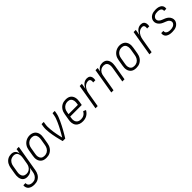

<svg xmlns="http://www.w3.org/2000/svg" viewBox="359 -2052 3776 3776"><g transform="rotate(-45 2247.0 -164.0)"><path d="M164 213Q141 213 119 210.5Q97 208 77 200.5Q57 193 40 180.5Q23 168 12 150Q1 132 -3.5 110.5Q-8 89 -4 67H56Q54 81 57 94.5Q60 108 67 119Q74 130 85 137.5Q96 145 108.5 149.5Q121 154 135 156Q149 158 164 158Q182 158 200.5 154Q219 150 235.5 140Q252 130 265.5 115.5Q279 101 288.5 84.5Q298 68 303.5 50Q309 32 312 14L329 -87Q317 -65 299.5 -46.5Q282 -28 260.5 -15.5Q239 -3 215.5 2.5Q192 8 168 8Q142 8 117.5 0.5Q93 -7 75 -24Q57 -41 47 -64.5Q37 -88 33.5 -113Q30 -138 31.5 -165Q33 -192 38 -218L60 -348Q64 -372 71.5 -396Q79 -420 91.5 -442Q104 -464 122.5 -483Q141 -502 163.5 -514.5Q186 -527 210.5 -532.5Q235 -538 259 -538Q284 -538 307 -531Q330 -524 347 -508Q364 -492 373.5 -470.5Q383 -449 387 -425L404 -530H466L372 23Q368 48 360 72Q352 96 338.5 119Q325 142 305 160.5Q285 179 262 191Q239 203 213.5 208Q188 213 164 213ZM200 -47H201Q218 -47 236 -51Q254 -55 270 -64Q286 -73 299.5 -86.5Q313 -100 322.5 -116Q332 -132 337.5 -149.5Q343 -167 346 -184L368 -314Q371 -334 372.5 -353.5Q374 -373 371.5 -392Q369 -411 362 -428.5Q355 -446 342 -458.5Q329 -471 310.5 -477Q292 -483 273 -483Q254 -483 235.5 -479Q217 -475 199.5 -465.5Q182 -456 168 -441.5Q154 -427 144 -410Q134 -393 128.5 -375Q123 -357 120 -339L98 -209Q94 -189 93 -169.5Q92 -150 95.5 -131.5Q99 -113 107.5 -96.5Q116 -80 130 -68.5Q144 -57 162.5 -52Q181 -47 200 -47Z M700 8Q671 8 644 2Q617 -4 595 -19.5Q573 -35 558.5 -57.5Q544 -80 537.5 -106.5Q531 -133 532 -161.5Q533 -190 538 -218L560 -348Q564 -373 572.5 -398Q581 -423 595.5 -445.5Q610 -468 630.5 -486.5Q651 -505 675 -517Q699 -529 724 -535Q749 -541 775 -541Q804 -541 830.5 -533.5Q857 -526 879 -511Q901 -496 915.5 -473Q930 -450 936.5 -424Q943 -398 942.5 -369Q942 -340 937 -312L915 -182Q911 -157 902.5 -132Q894 -107 879.5 -84.5Q865 -62 844.5 -43.5Q824 -25 800 -13Q776 -1 750.5 3.5Q725 8 700 8ZM701 -47Q719 -47 738 -51Q757 -55 774.5 -64.5Q792 -74 806 -88Q820 -102 830 -119Q840 -136 846 -154.5Q852 -173 855 -191L877 -321Q880 -341 881 -360.5Q882 -380 878.5 -399Q875 -418 866.5 -434.5Q858 -451 843.5 -462Q829 -473 810 -478Q791 -483 772 -483Q753 -483 734.5 -478.5Q716 -474 699 -464.5Q682 -455 668 -441Q654 -427 644 -410Q634 -393 628.5 -375Q623 -357 620 -339L598 -209Q594 -189 593 -169.5Q592 -150 595.5 -131.5Q599 -113 607.5 -96.5Q616 -80 630 -68.5Q644 -57 662.5 -52Q681 -47 701 -47Z M1157 0Q1147 -38 1137 -76.5Q1127 -115 1118.5 -154Q1110 -193 1103 -232.5Q1096 -272 1091 -312.5Q1086 -353 1084.5 -394.5Q1083 -436 1090 -477L1099 -530H1160L1151 -477Q1145 -441 1145.5 -404.5Q1146 -368 1149.5 -332.5Q1153 -297 1158 -262Q1163 -227 1169.5 -192.5Q1176 -158 1183.5 -124Q1191 -90 1199 -56Q1219 -90 1239 -124Q1259 -158 1277.5 -192.5Q1296 -227 1313.5 -262Q1331 -297 1346.5 -332.5Q1362 -368 1375.5 -404Q1389 -440 1395 -477L1404 -530H1466L1457 -477Q1450 -435 1434 -394Q1418 -353 1399.5 -313Q1381 -273 1360.5 -233Q1340 -193 1318.5 -154Q1297 -115 1274 -76.5Q1251 -38 1228 0Z M1716 8Q1693 8 1671.5 5Q1650 2 1630.5 -5.5Q1611 -13 1594 -25Q1577 -37 1564.5 -53.5Q1552 -70 1544.5 -89.5Q1537 -109 1534 -130.5Q1531 -152 1532.5 -174Q1534 -196 1538 -218L1560 -348Q1564 -373 1572.5 -398Q1581 -423 1595.5 -445.5Q1610 -468 1630 -486.5Q1650 -505 1674.5 -517Q1699 -529 1724.5 -533.5Q1750 -538 1775 -538Q1803 -538 1830.5 -532Q1858 -526 1880 -510.5Q1902 -495 1916 -472.5Q1930 -450 1936.5 -423.5Q1943 -397 1942.5 -368.5Q1942 -340 1937 -312L1924 -237H1602L1598 -209Q1594 -188 1593.5 -167.5Q1593 -147 1598 -128Q1603 -109 1613.5 -93Q1624 -77 1640 -66.5Q1656 -56 1675.5 -51.5Q1695 -47 1716 -47Q1736 -47 1757.5 -52Q1779 -57 1798 -68Q1817 -79 1832.5 -96Q1848 -113 1859 -132L1913 -108Q1898 -81 1876.5 -58Q1855 -35 1828.5 -20Q1802 -5 1773 1.5Q1744 8 1716 8ZM1612 -293H1872L1877 -321Q1880 -341 1881 -360.5Q1882 -380 1878.5 -398.5Q1875 -417 1866.5 -433.5Q1858 -450 1844 -461.5Q1830 -473 1811.5 -478Q1793 -483 1774 -483Q1755 -483 1736.5 -479Q1718 -475 1700.5 -465.5Q1683 -456 1668.5 -442Q1654 -428 1644 -411Q1634 -394 1628.5 -375.5Q1623 -357 1620 -339Z M2069 0 2159 -530H2220L2200 -410Q2211 -435 2226 -458.5Q2241 -482 2262 -500.5Q2283 -519 2309 -528.5Q2335 -538 2361 -538Q2379 -538 2396 -534Q2413 -530 2426.5 -520Q2440 -510 2448 -495Q2456 -480 2459.5 -463Q2463 -446 2461.5 -428Q2460 -410 2457 -392H2396Q2398 -403 2399 -413.5Q2400 -424 2399 -434Q2398 -444 2394.5 -453.5Q2391 -463 2384.5 -470Q2378 -477 2368 -480Q2358 -483 2348 -483Q2326 -483 2304 -476.5Q2282 -470 2263.5 -456Q2245 -442 2230.5 -423.5Q2216 -405 2206 -384Q2196 -363 2190.5 -342Q2185 -321 2181 -299L2130 0Z M2509 0 2599 -530H2660L2646 -448Q2657 -468 2672.5 -485.5Q2688 -503 2707 -515.5Q2726 -528 2748 -533Q2770 -538 2791 -538Q2817 -538 2842.5 -530.5Q2868 -523 2886.5 -506.5Q2905 -490 2916 -467Q2927 -444 2931.5 -418.5Q2936 -393 2934.5 -366Q2933 -339 2929 -312L2876 0H2815L2869 -321Q2872 -340 2873 -359.5Q2874 -379 2871.5 -397Q2869 -415 2861.5 -431.5Q2854 -448 2841 -460Q2828 -472 2810.5 -477.5Q2793 -483 2774 -483Q2774 -483 2773.5 -483Q2773 -483 2773 -483Q2756 -483 2738 -479Q2720 -475 2704 -466Q2688 -457 2674.5 -443.5Q2661 -430 2651.5 -414Q2642 -398 2637 -380.5Q2632 -363 2629 -346L2570 0Z M3200 8Q3171 8 3144 2Q3117 -4 3095 -19.5Q3073 -35 3058.5 -57.5Q3044 -80 3037.5 -106.5Q3031 -133 3032 -161.5Q3033 -190 3038 -218L3060 -348Q3064 -373 3072.5 -398Q3081 -423 3095.5 -445.5Q3110 -468 3130.5 -486.5Q3151 -505 3175 -517Q3199 -529 3224 -535Q3249 -541 3275 -541Q3304 -541 3330.5 -533.5Q3357 -526 3379 -511Q3401 -496 3415.5 -473Q3430 -450 3436.5 -424Q3443 -398 3442.5 -369Q3442 -340 3437 -312L3415 -182Q3411 -157 3402.5 -132Q3394 -107 3379.5 -84.5Q3365 -62 3344.5 -43.5Q3324 -25 3300 -13Q3276 -1 3250.5 3.5Q3225 8 3200 8ZM3201 -47Q3219 -47 3238 -51Q3257 -55 3274.5 -64.5Q3292 -74 3306 -88Q3320 -102 3330 -119Q3340 -136 3346 -154.5Q3352 -173 3355 -191L3377 -321Q3380 -341 3381 -360.5Q3382 -380 3378.5 -399Q3375 -418 3366.5 -434.5Q3358 -451 3343.5 -462Q3329 -473 3310 -478Q3291 -483 3272 -483Q3253 -483 3234.5 -478.5Q3216 -474 3199 -464.5Q3182 -455 3168 -441Q3154 -427 3144 -410Q3134 -393 3128.5 -375Q3123 -357 3120 -339L3098 -209Q3094 -189 3093 -169.5Q3092 -150 3095.5 -131.5Q3099 -113 3107.5 -96.5Q3116 -80 3130 -68.5Q3144 -57 3162.5 -52Q3181 -47 3201 -47Z M3569 0 3659 -530H3720L3700 -410Q3711 -435 3726 -458.5Q3741 -482 3762 -500.5Q3783 -519 3809 -528.5Q3835 -538 3861 -538Q3879 -538 3896 -534Q3913 -530 3926.5 -520Q3940 -510 3948 -495Q3956 -480 3959.5 -463Q3963 -446 3961.5 -428Q3960 -410 3957 -392H3896Q3898 -403 3899 -413.5Q3900 -424 3899 -434Q3898 -444 3894.5 -453.5Q3891 -463 3884.5 -470Q3878 -477 3868 -480Q3858 -483 3848 -483Q3826 -483 3804 -476.5Q3782 -470 3763.5 -456Q3745 -442 3730.5 -423.5Q3716 -405 3706 -384Q3696 -363 3690.5 -342Q3685 -321 3681 -299L3630 0Z M4200 8Q4178 8 4156.5 6Q4135 4 4115 -2Q4095 -8 4077 -18.5Q4059 -29 4046.5 -45Q4034 -61 4029 -82Q4024 -103 4028 -124Q4028 -126 4028.5 -128Q4029 -130 4029 -132H4090Q4090 -131 4089.5 -130Q4089 -129 4089 -127Q4087 -114 4090.5 -101Q4094 -88 4102.5 -78.5Q4111 -69 4122.5 -63Q4134 -57 4146.5 -53.5Q4159 -50 4172.5 -48.5Q4186 -47 4200 -47Q4220 -47 4240.5 -50Q4261 -53 4281 -61.5Q4301 -70 4316.5 -87Q4332 -104 4336 -124Q4339 -143 4332.5 -159.5Q4326 -176 4314.5 -189Q4303 -202 4288 -210Q4273 -218 4256.5 -225Q4240 -232 4223.5 -238Q4207 -244 4191.5 -251.5Q4176 -259 4161.5 -268Q4147 -277 4134.5 -289Q4122 -301 4111.5 -315Q4101 -329 4094.5 -345Q4088 -361 4086 -379Q4084 -397 4087 -415Q4092 -445 4111.5 -471Q4131 -497 4158.5 -512Q4186 -527 4216 -532.5Q4246 -538 4275 -538Q4296 -538 4317 -536Q4338 -534 4357 -528Q4376 -522 4393 -511.5Q4410 -501 4422 -485Q4434 -469 4438.5 -448.5Q4443 -428 4439 -407Q4439 -405 4438.5 -403Q4438 -401 4438 -399H4377Q4377 -401 4377.5 -402Q4378 -403 4378 -404Q4380 -417 4377 -429.5Q4374 -442 4366.5 -451.5Q4359 -461 4348.5 -467Q4338 -473 4326 -476.5Q4314 -480 4301 -481.5Q4288 -483 4275 -483Q4256 -483 4236 -480Q4216 -477 4197.5 -468Q4179 -459 4164.5 -442.5Q4150 -426 4147 -406Q4144 -388 4150 -371Q4156 -354 4167.5 -341.5Q4179 -329 4194 -320.5Q4209 -312 4225.5 -305Q4242 -298 4258.5 -292Q4275 -286 4290.5 -279Q4306 -272 4321 -262.5Q4336 -253 4348.5 -241.5Q4361 -230 4371 -216Q4381 -202 4387.5 -186Q4394 -170 4396.5 -152Q4399 -134 4396 -115Q4390 -85 4369.5 -58.5Q4349 -32 4320.5 -17Q4292 -2 4261 3Q4230 8 4200 8Z"/></g></svg>

Font: iosevka_custom_sans_ss08 Light
Style: Italic
Weight: 300
Italic angle: -10°
Designer: Belleve Invis
Foundry: Belleve Invis
Version: Version 10.3.0; ttfautohint (v1.8.3)